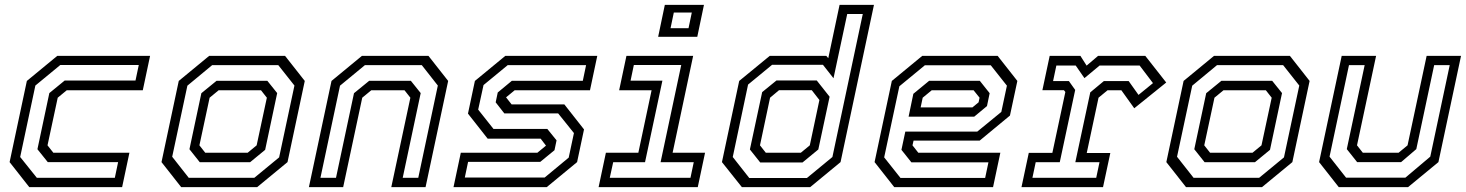

<svg xmlns="http://www.w3.org/2000/svg" viewBox="-20 -770 6032 790"><path d="M100.5 0 19.5 -103 90.5 -437 215.5 -540H597.5L567.5 -398.5H254.5L217.5 -368L175.5 -172L199.5 -141.5H512.5L482.5 0ZM131.5 -38.5H452.5L466 -103H176.5L134 -156L183 -387L246 -438.5H537.5L551 -502.5H228L125.5 -418L63 -124Z M725.5 0 644.5 -103 715.5 -437 840.5 -540H1153L1234 -437L1163 -103L1038 0ZM756.5 -38.5H1026.5L1128.5 -122.5L1191.5 -418L1125 -502H853L751 -417.5L688.5 -125ZM802 -102.5 759.5 -156 808.5 -386.5 871 -437.5H1080L1120.5 -387L1071 -153.5L1009 -102.5ZM824.5 -141.5H999L1036 -172L1078 -368L1054 -398.5H879.5L842.5 -368L800.5 -172Z M1251 0 1344 -437 1469 -540H1743L1824 -437L1731 0H1590L1668.5 -368L1644.5 -398.5H1507.5L1470.5 -368L1392 0ZM1298.5 -38.5H1362.5L1436.5 -386.5L1499 -437.5H1670.5L1711 -387L1637 -38.5H1701L1781.5 -418L1715.5 -502H1481.5L1379 -417.5Z M1846 0 1876 -141.5H2191L2228 -172L2227.5 -169.5L2204.5 -199.5H1986.5L1905.5 -302.5L1934 -437L2059 -540H2437.5L2407.5 -398.5H2097.5L2060.5 -368L2061 -371L2085 -340.5H2302L2383 -237.5L2354.5 -103L2229.5 0ZM1892.5 -39.5H2221L2320 -121.5L2341.5 -222.5L2276.5 -303.5H2055L2019.5 -349L2028 -389.5L2086 -437.5H2378L2391.5 -502H2069L1969.5 -420L1947.5 -319L2010.5 -239.5H2232L2270 -192.5L2261.5 -152L2203 -104H1906Z M2688 -618.5 2715.5 -750H2876.5L2849 -618.5ZM2739 -654H2813L2826.5 -718.5H2752.5ZM2443 0 2473 -141.5H2606.5L2661 -398.5H2527.5L2557.5 -540H2832L2747.5 -141.5H2881L2851 0ZM2489 -38.5H2821L2834.5 -102.5H2698L2783 -502.5H2588L2574.5 -438H2705.5L2634 -102.5H2503Z M3313.5 0H3032.5L2950.5 -103L3021.5 -437L3147 -540H3380L3388 -530.5L3434.5 -750H3576L3438.5 -103ZM3282 -101.5H3108L3065.5 -155L3116 -391L3175 -439H3340.5L3393.5 -372L3347 -155ZM3275 -141.5 3312 -172 3351.5 -358.5 3320 -399H3185.5L3148.5 -368L3107 -172L3131 -141.5ZM3300 -37.5 3405 -124 3530 -712.5H3466L3409.5 -448L3366 -503.5H3157L3058 -422L2995 -124L3063 -37.5Z M4085 -540 4166 -437 4135.5 -294.5 4011 -191.5H3739L3734.5 -172L3758.5 -141.5H4096L4066 0H3659.5L3578.5 -103L3649.5 -437L3774.5 -540ZM4011.5 -437.5 4052 -386.5 4041 -333.5 3988.5 -290H3718.5L3738 -384L3803 -437.5ZM4056.5 -501.5H3785.5L3680.5 -415L3618 -122.5L3685 -38H4033.5L4047 -102H3730L3689 -153.5L3705 -228.5H4001L4100 -309.5L4123 -417.5ZM3986 -398.5H3813.5L3776.5 -368L3768 -328H3981L4006.5 -349L4010.5 -368Z M4183 0 4213 -141H4310L4363.5 -391.5L4357.5 -399H4269L4299 -540H4425.5L4451 -500L4498 -540H4692.5L4778.5 -430.5L4647 -324.5L4594 -398.5H4537L4500 -368L4451.5 -140.5H4548.5L4518.5 0ZM4228 -38.5H4490.5L4504 -102.5H4404.5L4466 -390L4522 -436.5H4624L4664.5 -379.5L4724 -428L4669 -500.5H4504.5L4442 -448.5L4406 -500.5H4326.5L4313 -436.5H4378L4404 -400L4340.5 -102.5H4241.5Z M4860 0 4779 -103 4850 -437 4975 -540H5287.5L5368.5 -437L5297.5 -103L5172.5 0ZM4891 -38.5H5161L5263 -122.5L5326 -418L5259.5 -502H4987.5L4885.5 -417.5L4823 -125ZM4936.5 -102.5 4894 -156 4943 -386.5 5005.5 -437.5H5214.5L5255 -387L5205.5 -153.5L5143.5 -102.5ZM4959 -141.5H5133.5L5170.5 -172L5212.5 -368L5188.5 -398.5H5014L4977 -368L4935 -172Z M5488.5 0 5407.5 -103 5500.5 -540H5642L5563.5 -172L5587.5 -141.5H5734.5L5771.5 -172L5850 -540H5991.5L5898.5 -103L5773.5 0ZM5518.5 -39H5762.5L5865 -125.5L5945 -502H5881L5807.5 -156.5L5745 -103H5564L5521.5 -156.5L5595 -502H5530.5L5450.5 -125.5Z"/></svg>

Font: Tourney
Style: Italic
Weight: 400
Italic angle: -12°
Version: Version 1.015